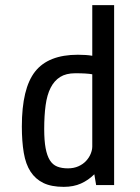

<svg xmlns="http://www.w3.org/2000/svg" viewBox="-20 -720 544 747"><path d="M354 0 347 -42Q324 -19 295 -6Q266 7 228 7Q180 7 149 -8Q118 -23 99 -52Q80 -81 72.5 -125.5Q65 -170 65 -228Q65 -376 116.5 -441.5Q168 -507 283 -507Q300 -507 314 -506Q328 -505 339 -503V-700H424V0ZM244 -65Q267 -65 285 -73Q303 -81 315 -94Q327 -107 333 -122Q339 -137 339 -150V-431Q328 -433 312 -434Q296 -435 273 -435Q237 -435 214 -420.5Q191 -406 177 -378.5Q163 -351 157.5 -310.5Q152 -270 152 -218Q152 -173 157.5 -143.5Q163 -114 174 -96.5Q185 -79 202.5 -72Q220 -65 244 -65Z"/></svg>

Font: Share
Style: Regular
Weight: 400
Designer: Ralph du Carrois
Version: Version 1.001